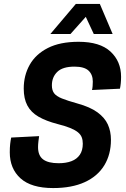

<svg xmlns="http://www.w3.org/2000/svg" viewBox="-20 -938 640 974"><path d="M249.6 16Q138.6 16 84.1 -33.3Q29.6 -82.6 29.6 -165.4Q29.6 -189.6 31.6 -207.5Q33.6 -225.4 36.8 -240.2L178.4 -247.4Q177 -238.6 175 -221.7Q173 -204.8 173 -191.6Q173 -148.6 198.8 -129.3Q224.6 -110 277.6 -110Q315.2 -110 342.5 -120.4Q369.8 -130.8 384.9 -152.8Q400 -174.8 400 -209.2Q400 -227.4 394.6 -241.5Q389.2 -255.6 375.2 -267Q361.2 -278.4 336.2 -288.7Q311.2 -299 272 -308.8Q213.4 -324 175.3 -346.1Q137.2 -368.2 118.8 -402.8Q100.4 -437.4 100.4 -488.6Q100.4 -555.8 130.8 -609.5Q161.2 -663.2 222.9 -694.6Q284.6 -726 378.8 -726Q486.8 -726 540.5 -676.4Q594.2 -626.8 594.2 -548.4Q594.2 -531.2 592.6 -515.2Q591 -499.2 588.4 -488L446.8 -481.4Q448.8 -489 449.8 -500.8Q450.8 -512.6 450.8 -524.2Q450.8 -559.6 429.1 -579.8Q407.4 -600 357.6 -600Q297.8 -600 270.5 -573.3Q243.2 -546.6 243.2 -505Q243.2 -480.2 254.4 -465.1Q265.6 -450 293.8 -438.6Q322 -427.2 372.2 -413.2Q437 -395.4 474.1 -368.4Q511.2 -341.4 527 -306.7Q542.8 -272 542.8 -228.8Q542.8 -154.4 509 -99.1Q475.2 -43.8 409.7 -13.9Q344.2 16 249.6 16ZM235.4 -765.4 364.8 -918.2H486.4L551.4 -765.4H455.8L407.2 -869.6H430.4L337.4 -765.4Z"/></svg>

Font: Geist Mono
Style: Italic
Weight: 400
Italic angle: -12°
Monospace: yes
Designer: Basement.studio, Andrés Briganti, Mateo Zaragoza
Foundry: Basement.studio, Vercel, Andrés Briganti, Guido Ferreyra, Mateo Zaragoza
Version: Version 1.500